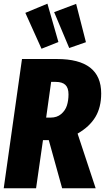

<svg xmlns="http://www.w3.org/2000/svg" viewBox="-21 -1012 564 1032"><path d="M293 -786.1 202.1 -750 115.2 -942.9 233.9 -992.2ZM440.9 -785.2 351.1 -753.9 270 -946.8 388.2 -991.2ZM522.9 -509.8Q522.9 -435.1 491.7 -383.1Q460.4 -331.1 396 -293.9L493.2 0H313L241.2 -258.8H210L172.9 0H-1L97.2 -694.8H285.2Q522.9 -694.8 522.9 -509.8ZM253.9 -571.8 227.1 -379.9H251Q285.2 -379.9 307.6 -398.9Q330.1 -418 338.6 -444.8Q347.2 -471.7 347.2 -504.9Q347.2 -540 330.3 -555.9Q313.5 -571.8 278.8 -571.8Z"/></svg>

Font: Fira Sans Compressed ExtraBold
Style: Italic
Weight: 800
Width: 3
Italic angle: -8°
Designer: Carrois Corporate & Edenspiekermann AG
Foundry: Carrois Corporate GbR & Edenspiekermann AG
Version: Version 4.203;PS 004.203;hotconv 1.0.88;makeotf.lib2.5.64775